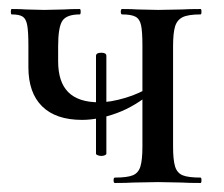

<svg xmlns="http://www.w3.org/2000/svg" viewBox="-20 -406 496 426"><path d="M205 -289Q216 -289 216 -282V-65Q216 -63 212.5 -61.5Q209 -60 205 -60Q201 -60 197 -61.5Q193 -63 193 -65V-282Q193 -289 205 -289ZM43 -257V-305Q43 -335 40.5 -349.5Q38 -364 30.5 -369Q23 -374 6 -374Q4 -374 4 -380Q4 -386 6 -386Q26 -386 38 -385L78 -384L122 -385Q135 -386 157 -386Q159 -386 159 -380Q159 -374 157 -374Q128 -374 118.5 -360Q109 -346 109 -303V-270Q109 -224 131.5 -201.5Q154 -179 200 -179Q225 -179 258.5 -189Q292 -199 314 -215L319 -203Q280 -170 239 -155Q198 -140 162 -140Q104 -140 73.5 -170Q43 -200 43 -257ZM235 -12Q262 -12 274.5 -17Q287 -22 291.5 -36.5Q296 -51 296 -81V-305Q296 -336 293 -350Q290 -364 280.5 -369Q271 -374 251 -374Q248 -374 248 -380Q248 -386 251 -386Q273 -386 286 -385L331 -384L384 -385Q399 -386 425 -386Q427 -386 427 -380Q427 -374 425 -374Q398 -374 385.5 -368Q373 -362 368.5 -347.5Q364 -333 364 -303V-81Q364 -51 368.5 -36.5Q373 -22 385.5 -17Q398 -12 425 -12Q427 -12 427 -6Q427 0 425 0Q398 0 383 -1L331 -2L276 -1Q261 0 235 0Q232 0 232 -6Q232 -12 235 -12Z"/></svg>

Font: Cormorant Infant Medium
Style: Regular
Weight: 500
Designer: Christian Thalmann (Catharsis Fonts)
Foundry: Catharsis Fonts
Version: Version 4.000